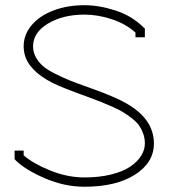

<svg xmlns="http://www.w3.org/2000/svg" viewBox="-20 -708 647 737"><path d="M70.8 -111.8Q106.4 -80.6 172.4 -53.7Q238.3 -26.9 304.2 -26.9Q360.8 -26.9 406.2 -38.1Q451.7 -49.3 479.5 -68.1Q507.3 -86.9 521.7 -109.9Q536.1 -132.8 536.1 -157.2Q536.1 -177.2 529.8 -194.8Q523.4 -212.4 513.9 -226.1Q504.4 -239.7 486.8 -253.4Q469.2 -267.1 453.1 -277.1Q437 -287.1 410.9 -298.6Q384.8 -310.1 364.3 -318.1Q343.8 -326.2 312 -337.9Q216.8 -372.1 182.1 -389.6Q87.9 -437.5 73.7 -503.4Q70.8 -516.1 70.8 -529.8Q70.8 -575.7 102.1 -612.1Q133.3 -648.4 186.3 -668.2Q239.3 -688 304.2 -688Q361.3 -688 423.8 -667.5Q486.3 -647 529.8 -604L536.1 -598.1V-564.9H500V-583Q463.4 -616.2 409.9 -634Q356.4 -651.9 304.2 -651.9Q221.2 -651.9 164.1 -617.4Q106.9 -583 106.9 -529.8Q106.9 -507.3 117.9 -487.8Q128.9 -468.3 145.3 -454.1Q161.6 -439.9 192.9 -424.3Q224.1 -408.7 251.2 -397.9Q278.3 -387.2 324.2 -371.1Q422.9 -335.9 466.3 -310.5Q570.8 -250.5 570.8 -157.2Q570.8 -84 498.3 -37.6Q425.8 8.8 304.2 8.8Q227.5 8.8 152.3 -23.7Q77.1 -56.2 41 -91.8L36.1 -97.2V-129.9H70.8Z"/></svg>

Font: Rawengulk
Style: Regular
Weight: 400
Version: Version 0.92